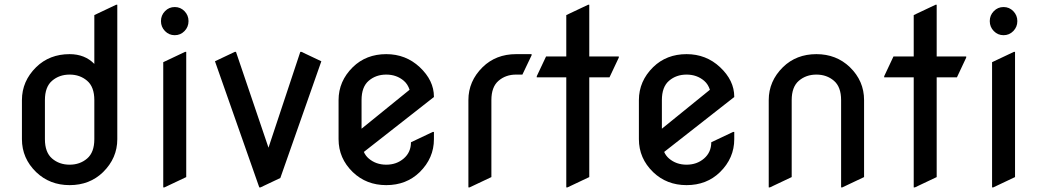

<svg xmlns="http://www.w3.org/2000/svg" viewBox="-20 -777 4432 816"><path d="M170.9 -185.5Q170.9 -129.4 201.4 -103.3Q231.9 -77.1 275.9 -77.1Q319.8 -77.1 350.3 -103.3Q380.9 -129.4 380.9 -185.5V-351.6Q380.9 -407.7 350.3 -433.8Q319.8 -460 275.9 -460Q231.9 -460 201.4 -433.8Q170.9 -407.7 170.9 -351.6ZM73.2 -185.5V-351.6Q73.2 -432.1 133.8 -491.7Q190.4 -546.9 275.9 -546.9Q340.3 -546.9 380.9 -505.4V-712.9L473.6 -756.8H478.5V-185.5Q478.5 -105 418 -45.4Q361.3 9.8 275.9 9.8Q191.4 9.8 133.8 -45.4Q73.2 -104 73.2 -185.5Z M681.2 -645Q664.1 -662.6 664.1 -687.3Q664.1 -711.9 681.2 -729.5Q698.2 -747.1 722.7 -747.1Q747.1 -747.1 764.2 -729.5Q781.2 -711.9 781.2 -687.3Q781.2 -662.6 764.2 -645Q747.1 -627.4 722.7 -627.4Q698.2 -627.4 681.2 -645ZM673.8 19.5V-512.7L766.6 -556.6H771.5V-24.4L678.7 19.5Z M1082 19.5 893.6 -516.6 978 -556.6H982.9L1121.1 -149.4L1256.3 -556.6H1261.2L1345.7 -516.6L1171.4 -20.5L1086.9 19.5Z M1824.2 -216.3V-185.5Q1824.2 -105 1763.7 -45.4Q1707 9.8 1621.6 9.8Q1537.1 9.8 1479.5 -45.4Q1418.9 -104 1418.9 -185.5V-351.6Q1418.9 -432.1 1479.5 -491.7Q1536.1 -546.9 1621.6 -546.9Q1704.6 -546.9 1763.7 -491.7Q1824.2 -435.1 1824.2 -365.7V-364.7L1526.4 -131.3Q1533.7 -114.7 1546.9 -103.5Q1577.6 -77.1 1621.6 -77.1Q1665.5 -77.1 1696 -103.5Q1726.6 -129.9 1726.6 -172.4L1819.3 -216.3ZM1516.6 -230 1720.7 -395.5Q1712.9 -419.4 1696.3 -433.6Q1665.5 -460 1621.6 -460Q1577.6 -460 1547.1 -433.8Q1516.6 -407.7 1516.6 -351.6Z M1970.7 19.5V-351.6Q1970.7 -432.1 2031.2 -491.7Q2087.9 -546.9 2173.3 -546.9H2239.3V-542L2200.2 -460H2173.3Q2129.4 -460 2098.9 -433.8Q2068.4 -407.7 2068.4 -351.6Q2068.4 -351.6 2068.4 -24.4L1975.6 19.5Z M2386.7 19.5V-448.2H2261.2V-453.1L2300.8 -537.1H2386.7V-712.9L2479.5 -756.8H2484.4V-537.1H2609.9V-532.2L2570.3 -448.2H2484.4V-24.4L2391.6 19.5Z M3100.6 -216.3V-185.5Q3100.6 -105 3040 -45.4Q2983.4 9.8 2897.9 9.8Q2813.5 9.8 2755.9 -45.4Q2695.3 -104 2695.3 -185.5V-351.6Q2695.3 -432.1 2755.9 -491.7Q2812.5 -546.9 2897.9 -546.9Q2981 -546.9 3040 -491.7Q3100.6 -435.1 3100.6 -365.7V-364.7L2802.7 -131.3Q2810.1 -114.7 2823.2 -103.5Q2854 -77.1 2897.9 -77.1Q2941.9 -77.1 2972.4 -103.5Q3002.9 -129.9 3002.9 -172.4L3095.7 -216.3ZM2793 -230 2997.1 -395.5Q2989.3 -419.4 2972.7 -433.6Q2941.9 -460 2897.9 -460Q2854 -460 2823.5 -433.8Q2793 -407.7 2793 -351.6Z M3247.1 19.5V-351.6Q3247.1 -432.1 3307.6 -491.7Q3364.3 -546.9 3449.7 -546.9Q3534.2 -546.9 3591.8 -491.7Q3652.3 -433.1 3652.3 -351.6V-24.4L3559.6 19.5H3554.7V-351.6Q3554.7 -407.7 3524.2 -433.8Q3493.7 -460 3449.7 -460Q3405.8 -460 3375.2 -433.8Q3344.7 -407.7 3344.7 -351.6V-24.4L3252 19.5Z M3863.3 19.5V-448.2H3737.8V-453.1L3777.3 -537.1H3863.3V-712.9L3956.1 -756.8H3960.9V-537.1H4086.4V-532.2L4046.9 -448.2H3960.9V-24.4L3868.2 19.5Z M4203.6 -645Q4186.5 -662.6 4186.5 -687.3Q4186.5 -711.9 4203.6 -729.5Q4220.7 -747.1 4245.1 -747.1Q4269.5 -747.1 4286.6 -729.5Q4303.7 -711.9 4303.7 -687.3Q4303.7 -662.6 4286.6 -645Q4269.5 -627.4 4245.1 -627.4Q4220.7 -627.4 4203.6 -645ZM4196.3 19.5V-512.7L4289.1 -556.6H4293.9V-24.4L4201.2 19.5Z"/></svg>

Font: Nova Round
Style: Book
Weight: 400
Version: Version 2.000